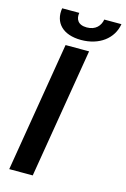

<svg xmlns="http://www.w3.org/2000/svg" viewBox="-136 -977 682 1039"><g transform="rotate(15 205.0 -457.5)"><path d="M278.8 -727.3H147L26.3 0H158ZM77.8 -914.8C63.9 -831.7 118.6 -775.6 220.2 -775.6C322.4 -775.6 396 -831.7 409.8 -914.8H313.6C307.5 -880 283 -849.1 232.6 -849.1C181.8 -849.1 167.6 -880.7 173.7 -914.8Z"/></g></svg>

Font: Margiela Sans Semi Bold
Style: Italic
Weight: 600
Italic angle: -9.39999°
Designer: Stefan Endress, Andreas Faust
Version: Version 1.100;FEAKit 1.0